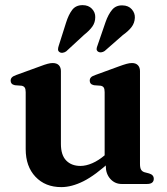

<svg xmlns="http://www.w3.org/2000/svg" viewBox="-20 -734 668 766"><path d="M402 -72V-96.5L397.5 -98.5V-366.5Q397.5 -379 393.8 -384.8Q390 -390.5 381.5 -392L355 -394Q346 -396 342 -400.5Q338 -405 338 -412Q338 -420 342.8 -425.2Q347.5 -430.5 361 -435L454 -469Q473 -476 484.8 -479.2Q496.5 -482.5 506.5 -482.5Q522 -482.5 530.2 -473.8Q538.5 -465 538.5 -450.5V-80Q538.5 -64.5 542.8 -57.2Q547 -50 556 -47L575 -42Q584.5 -39 589 -33.8Q593.5 -28.5 593.5 -20.5Q593.5 -11 587 -5.5Q580.5 0 566 0H465.5Q438.5 0 420.2 -20.2Q402 -40.5 402 -72ZM82.5 -139V-366.5Q82.5 -379 78.5 -384.8Q74.5 -390.5 66 -392L39.5 -394Q30.5 -396 26.5 -400.5Q22.5 -405 22.5 -412Q22.5 -420 27.5 -425.2Q32.5 -430.5 45.5 -435L139 -469Q158.5 -476.5 170 -479.5Q181.5 -482.5 190 -482.5Q206.5 -482.5 214.8 -473.8Q223 -465 223 -450.5V-159.5Q223 -115.5 244 -93.8Q265 -72 301 -72Q323 -72 348 -82.8Q373 -93.5 399.5 -116L419.5 -133.5L442.5 -110L423 -92.5Q360 -34.5 313 -11Q266 12.5 224.5 12.5Q160.5 12.5 121.5 -28.8Q82.5 -70 82.5 -139ZM243.5 -643.5Q253.5 -675.5 268 -694.5Q282.5 -713.5 309.5 -713.5Q333 -713.5 346.8 -699Q360.5 -684.5 360 -665.5Q360 -644.5 348.5 -628.2Q337 -612 315.5 -595L244 -529Q237.5 -524.5 230 -523.5Q222.5 -522.5 217 -526.5Q211.5 -530.5 211.5 -536.8Q211.5 -543 214 -550.5ZM401 -645.5Q412 -677 427.5 -695.2Q443 -713.5 469 -712.5Q492.5 -712 505.8 -696.8Q519 -681.5 518 -663Q517 -642 504.8 -626Q492.5 -610 470 -594L397.5 -530.5Q391 -526 383.5 -525.2Q376 -524.5 370.5 -528.5Q365 -533 365.5 -539.2Q366 -545.5 369 -552.5Z"/></svg>

Font: Fraunces SemiBold
Style: Regular
Weight: 600
Version: Version 1.000;[b76b70a41]